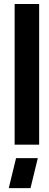

<svg xmlns="http://www.w3.org/2000/svg" viewBox="-20 -733 248 973"><path d="M24.4 220.3 61.4 68.3H171.6L134.6 220.3ZM54.2 0V-712.6H178.4V0Z"/></svg>

Font: Stick No Bills ExtraLight
Style: Regular
Weight: 200
Designer: Kosala Senevirathne, Siva Puranthara, Lasantha Premarathna, Tharique Azeez
Foundry: mooniak
Version: Version 2.000